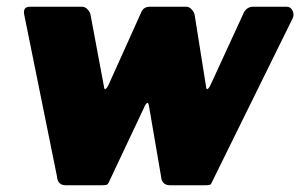

<svg xmlns="http://www.w3.org/2000/svg" viewBox="-20 -550 891 570"><path d="M831 -530Q843 -530 848.5 -518.5Q854 -507 849 -496L611 -13Q607 -3 603.5 -1.5Q600 0 589 0H485Q460 0 458 -27L422 -237Q420 -248 415 -243Q410 -238 406 -227L305 -13Q301 -3 297 -1.5Q293 0 282 0H175Q151 0 149 -27L52 -506Q47 -530 69 -530H224Q233 -530 240.5 -521.5Q248 -513 249 -505L289 -291Q290 -282 295 -287Q300 -292 304 -302L400 -515Q407 -530 425 -530H534Q542 -530 549.5 -521.5Q557 -513 558 -505L592 -291Q593 -282 598 -287Q603 -292 607 -302L705 -515Q715 -530 731 -530H831Z"/></svg>

Font: Libre Franklin Black
Style: Italic
Weight: 900
Italic angle: -8°
Designer: Pablo Impallari, Rodrigo Fuenzalida, Nhung Nguyen
Foundry: Impallari Type
Version: Version 3.000